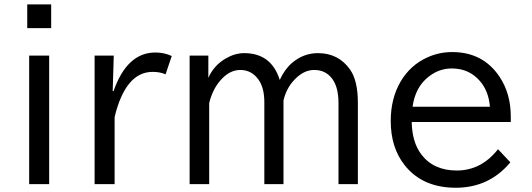

<svg xmlns="http://www.w3.org/2000/svg" viewBox="-20 -820 2440 881"><path d="M105 -799.8H214.8V-690.9H105ZM113.8 -564.9H205.6V24.9H113.8Z M497.1 -401.9H501Q563 -579.1 692.9 -579.1Q733.4 -579.1 768.1 -563L739.7 -479Q714.4 -490.2 680.2 -490.2Q556.2 -490.2 505.9 -283.2V24.9H414.1V-564.9H502Z M936 -564.9V-462.9Q961.9 -521 1017.6 -552.7Q1058.6 -576.2 1100.6 -576.2Q1225.1 -576.2 1263.7 -453.1Q1285.6 -501.5 1319.3 -530.8Q1372.1 -576.2 1439 -576.2Q1533.7 -576.2 1586.9 -500Q1622.1 -449.2 1622.1 -348.1V24.9H1533.2V-346.2Q1533.2 -419.9 1504.4 -458.5Q1474.1 -499 1421.9 -499Q1373.5 -499 1331.5 -454.6Q1293.9 -415.5 1280.8 -358.9V24.9H1192.9V-351.1Q1192.9 -416.5 1166.5 -454.1Q1134.8 -499 1082.5 -499Q1030.3 -499 987.3 -446.3Q954.6 -406.7 939.9 -347.2V24.9H850.1V-564.9Z M2323.7 -260.3H1869.1Q1871.1 -167.5 1912.6 -112.3Q1968.8 -37.6 2075.7 -37.6Q2188.5 -37.6 2265.1 -135.3L2321.8 -75.2Q2224.6 41.5 2071.3 41.5Q1918.5 41.5 1836.4 -62.5Q1772.9 -143.1 1772.9 -264.6Q1772.9 -369.1 1818.8 -446.8Q1863.8 -522 1940.9 -556.6Q1994.6 -581.1 2055.2 -581.1Q2195.8 -581.1 2271.5 -468.8Q2323.7 -391.1 2323.7 -286.1ZM2228 -330.1Q2222.2 -402.3 2182.1 -448.2Q2132.3 -505.9 2053.2 -505.9Q1995.6 -505.9 1948.2 -469.2Q1885.7 -421.4 1873 -330.1Z"/></svg>

Font: BIZ UDPGothic
Style: Regular
Weight: 400
Designer: TypeBank Co., Ltd.
Foundry: Morisawa Inc.
Version: Version 1.051